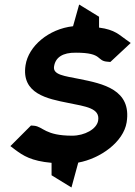

<svg xmlns="http://www.w3.org/2000/svg" viewBox="-20 -712 598 849"><path d="M26 -66 47 -50C82 -24 118 0 208 8V63L296 117L326 7C424 -11 526 -84 540 -171C563 -316 435 -342 330 -363C265 -376 213 -381 219 -418C225 -458 257 -480 316 -479C438 -479 404 -442 457 -439L468 -438L558 -522L537 -537C509 -556 489 -581 418 -590V-638L330 -692L303 -596C195 -584 106 -508 93 -424C73 -297 191 -275 281 -257C359 -241 423 -234 414 -179C408 -141 354 -112 299 -112C179 -112 171 -152 131 -156L117 -157Z"/></svg>

Font: Charger Sport
Style: UltObl
Weight: 1000
Designer: Jasper
Foundry: Cannot Into Space Fonts
Version: Version 1.1